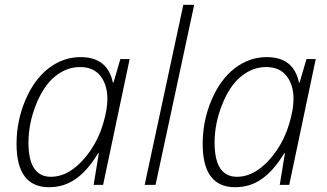

<svg xmlns="http://www.w3.org/2000/svg" viewBox="-20 -780 1378 810"><path d="M187 9.8Q49.8 9.8 49.8 -172.9Q49.8 -269 86.4 -356.2Q123 -443.4 184.1 -491.2Q246.1 -539.1 319.8 -539.1Q433.6 -539.1 456.1 -432.1H459L487.8 -530.8H526.9L415 0H375L397 -133.8H394Q351.6 -62.5 301.3 -26.4Q251 9.8 187 9.8ZM100.1 -178.2Q100.1 -34.2 194.8 -34.2Q241.2 -34.2 284.2 -64.2Q327.1 -94.2 361.8 -145Q396.5 -195.8 414.8 -257.1Q433.1 -318.4 433.1 -361.8Q433.1 -421.9 403.8 -459.5Q374.5 -497.1 317.4 -497.1Q260.3 -497.1 211.7 -457.3Q163.1 -417.5 131.6 -337.6Q100.1 -257.8 100.1 -178.2Z M590.3 0 753.4 -759.8H799.3L636.2 0Z M972.2 9.8Q835 9.8 835 -172.9Q835 -269 871.6 -356.2Q908.2 -443.4 969.2 -491.2Q1031.2 -539.1 1105 -539.1Q1218.8 -539.1 1241.2 -432.1H1244.1L1272.9 -530.8H1312L1200.2 0H1160.2L1182.1 -133.8H1179.2Q1136.7 -62.5 1086.4 -26.4Q1036.1 9.8 972.2 9.8ZM885.3 -178.2Q885.3 -34.2 980 -34.2Q1026.4 -34.2 1069.3 -64.2Q1112.3 -94.2 1147 -145Q1181.6 -195.8 1200 -257.1Q1218.3 -318.4 1218.3 -361.8Q1218.3 -421.9 1189 -459.5Q1159.7 -497.1 1102.5 -497.1Q1045.4 -497.1 996.8 -457.3Q948.2 -417.5 916.7 -337.6Q885.3 -257.8 885.3 -178.2Z"/></svg>

Font: Open Sans Hebrew Light
Style: Italic
Weight: 300
Italic angle: -12°
Foundry: Ascender Corporation, Yanek Iontef
Version: Version 2.001;PS 002.001;hotconv 1.0.70;makeotf.lib2.5.58329